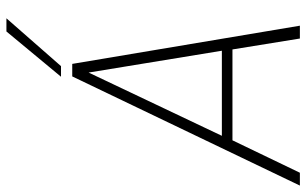

<svg xmlns="http://www.w3.org/2000/svg" viewBox="-225 -756 954 598"><g transform="rotate(-90 252.0 -457.0)"><path d="M-27 0 313 -709H352L471 0H431L397 -210H114L13 0ZM128 -243H393L325 -658ZM312 -744 453 -914H494L345 -744Z"/></g></svg>

Font: Georama ExtraCondensed Thin ExtraLight
Style: Italic
Weight: 250
Italic angle: -9°
Version: Version 1.001